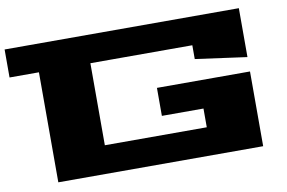

<svg xmlns="http://www.w3.org/2000/svg" viewBox="-74 -830 1436 959"><g transform="rotate(-10 644.0 -350.0)"><path d="M0 -558V-700H1188V-452L927 -488V-558H410V-142H927V-237H716V-379H1188V0H149V-558Z"/></g></svg>

Font: Stalinist One
Style: Regular
Weight: 400
Designer: Jovanny Lemonad
Foundry: Alexey Maslov, Jovanny Lemonad
Version: Version 3.004